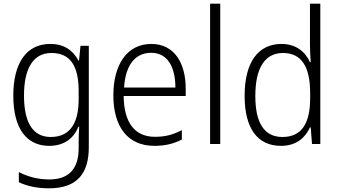

<svg xmlns="http://www.w3.org/2000/svg" viewBox="-20 -780 1835 1040"><path d="M252 -542C122 -542 52 -437 52 -262C52 -84 124 10 246 10C324 10 378 -27 405 -94H409C407 -64 406 -35 406 -8V24C406 133 354 192 247 192C184 192 128 176 82 152V207C127 228 179 240 246 240C397 240 461 160 461 18V-532H416L408 -452H405C375 -507 328 -542 252 -542ZM259 -493C365 -493 406 -417 406 -287V-241C406 -126 368 -38 255 -38C160 -38 110 -113 110 -262C110 -407 158 -493 259 -493Z M800 -542C667 -542 594 -429 594 -263C594 -97 669 10 816 10C875 10 919 -1 965 -24V-75C914 -49 874 -39 819 -39C710 -39 651 -116 650 -260H986V-300C986 -437 925 -542 800 -542ZM799 -494C889 -494 930 -415 930 -306H652C660 -430 714 -494 799 -494Z M1173 0V-760H1118V0Z M1502 10C1586 10 1634 -35 1659 -90H1663L1670 0H1715V-760H1659V-535C1659 -508 1661 -473 1663 -443H1659C1635 -498 1584 -542 1505 -542C1379 -542 1305 -444 1305 -261C1305 -84 1375 10 1502 10ZM1510 -38C1410 -38 1363 -116 1363 -260C1363 -411 1414 -493 1513 -493C1615 -493 1660 -416 1660 -276V-248C1660 -113 1615 -38 1510 -38Z"/></svg>

Font: Noto Sans Armenian SemiCondensed Light
Style: Regular
Weight: 300
Width: 4
Designer: Monotype Design Team
Foundry: Monotype Imaging Inc.
Version: Version 2.008